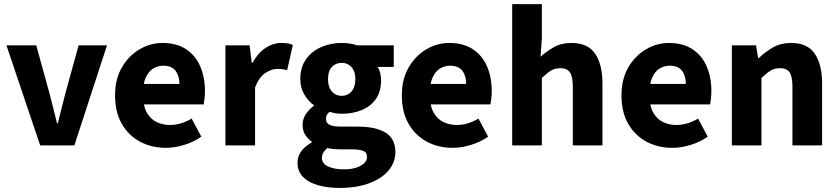

<svg xmlns="http://www.w3.org/2000/svg" viewBox="-20 -721 4156 952"><path d="M179.2 0 12 -496.1H159.7L224.3 -261.9Q233.8 -225.5 243.5 -187.2Q253.2 -148.9 262.7 -109.5H266.7Q276.3 -148.9 286 -187.2Q295.7 -225.5 305.2 -261.9L369.8 -496.1H510.5L348.7 0Z M802.4 12Q731.1 12 673.9 -18.8Q616.8 -49.6 583.6 -107.6Q550.5 -165.7 550.5 -248.2Q550.5 -328.8 584.4 -386.9Q618.2 -444.9 671.9 -476.5Q725.6 -508 785.2 -508Q856.2 -508 903.1 -476.6Q950.1 -445.2 973.1 -391.3Q996.2 -337.4 996.2 -270Q996.2 -250.6 994.1 -232.6Q992.1 -214.5 989.6 -203.3H664.5L663.4 -304.7H869.6Q869.6 -344.3 850.9 -369.7Q832.2 -395.2 788.4 -395.2Q764.3 -395.2 741.1 -382.2Q718 -369.1 703 -337Q688 -305 689.2 -248.2Q690.3 -191.9 709.7 -159.9Q729.2 -127.9 759.1 -114.6Q789 -101.3 822 -101.3Q850.6 -101.3 877.4 -109.4Q904.2 -117.6 930.4 -133L978.2 -43.4Q940.8 -17.1 893.7 -2.6Q846.6 12 802.4 12Z M1097.7 0V-496.1H1217.6L1228.2 -409.4H1231.9Q1259.2 -459.2 1297 -483.7Q1334.7 -508.1 1372.8 -508.1Q1393.9 -508.1 1407.8 -505.7Q1421.6 -503.3 1432 -498.1L1403.9 -373.3Q1391.6 -376.3 1381 -377.8Q1370.4 -379.3 1354 -379.3Q1325.9 -379.3 1295.3 -359Q1264.6 -338.7 1244.7 -287.5V0Z M1662.8 210.9Q1605.1 210.9 1557.8 197.6Q1510.5 184.3 1482.8 156.8Q1455.2 129.3 1455.2 85.2Q1455.2 54 1473.5 29.2Q1491.8 4.4 1525.6 -14.7V-18.7Q1506.8 -32.2 1493.5 -52.4Q1480.3 -72.6 1480.3 -102.9Q1480.3 -130.2 1496.3 -154.7Q1512.3 -179.3 1535.6 -195.9V-199.9Q1509.5 -218.2 1489.2 -251.9Q1469 -285.6 1469 -328.6Q1469 -388.1 1498 -428.2Q1527 -468.2 1573.9 -488.2Q1620.8 -508.1 1674.2 -508.1Q1695 -508.1 1714.7 -505Q1734.4 -502 1751 -496.1H1932.4V-389H1852.7Q1859.7 -377.9 1864.6 -360.6Q1869.5 -343.2 1869.5 -323.6Q1869.5 -266.6 1843.4 -229.7Q1817.3 -192.9 1772.8 -174.9Q1728.4 -156.9 1674.2 -156.9Q1660.6 -156.9 1645.6 -159.2Q1630.6 -161.5 1613.6 -166.6Q1605 -158.5 1600.7 -150.9Q1596.3 -143.3 1596.3 -129.7Q1596.3 -111.7 1613.4 -102.5Q1630.4 -93.3 1670.6 -93.3H1751Q1842.5 -93.3 1891.5 -63.6Q1940.4 -33.9 1940.4 32.8Q1940.4 84.3 1906.4 124.5Q1872.4 164.8 1810.2 187.8Q1747.9 210.9 1662.8 210.9ZM1674.2 -245.9Q1693.5 -245.9 1708.7 -255.3Q1723.9 -264.6 1732.9 -283Q1741.9 -301.4 1741.9 -328.6Q1741.9 -355.1 1733 -372.9Q1724 -390.7 1708.9 -400Q1693.7 -409.3 1674.2 -409.3Q1644.9 -409.3 1625.7 -389.1Q1606.5 -368.9 1606.5 -328.6Q1606.5 -301.4 1615.5 -283Q1624.5 -264.6 1639.7 -255.3Q1654.8 -245.9 1674.2 -245.9ZM1686.2 118.7Q1719.3 118.7 1744.7 110.8Q1770.2 102.9 1784.9 89Q1799.7 75 1799.7 57.9Q1799.7 34 1780.1 26.7Q1760.4 19.4 1724 19.4H1672.6Q1647.1 19.4 1631.4 17.8Q1615.6 16.2 1603 13.1Q1589.3 24.7 1582.7 36.3Q1576.2 47.9 1576.2 61.7Q1576.2 90 1606.5 104.3Q1636.8 118.7 1686.2 118.7Z M2224.4 12Q2153.1 12 2095.9 -18.8Q2038.8 -49.6 2005.6 -107.6Q1972.5 -165.7 1972.5 -248.2Q1972.5 -328.8 2006.4 -386.9Q2040.2 -444.9 2093.9 -476.5Q2147.6 -508 2207.2 -508Q2278.2 -508 2325.1 -476.6Q2372.1 -445.2 2395.1 -391.3Q2418.2 -337.4 2418.2 -270Q2418.2 -250.6 2416.1 -232.6Q2414.1 -214.5 2411.6 -203.3H2086.5L2085.4 -304.7H2291.6Q2291.6 -344.3 2272.9 -369.7Q2254.2 -395.2 2210.4 -395.2Q2186.3 -395.2 2163.1 -382.2Q2140 -369.1 2125 -337Q2110 -305 2111.2 -248.2Q2112.3 -191.9 2131.7 -159.9Q2151.2 -127.9 2181.1 -114.6Q2211 -101.3 2244 -101.3Q2272.6 -101.3 2299.4 -109.4Q2326.2 -117.6 2352.4 -133L2400.2 -43.4Q2362.8 -17.1 2315.7 -2.6Q2268.6 12 2224.4 12Z M2519.7 0V-700.6H2666.7V-529.4L2660.1 -439.6Q2688.4 -465.4 2725.5 -486.7Q2762.6 -508.1 2813.3 -508.1Q2894.7 -508.1 2930.9 -454.6Q2967.2 -401 2967.2 -308V0H2820.2V-289.2Q2820.2 -342.8 2805.5 -362.9Q2790.9 -382.9 2758.5 -382.9Q2730.8 -382.9 2711.1 -370.4Q2691.4 -358 2666.7 -334.7V0Z M3313.4 12Q3242.1 12 3184.9 -18.8Q3127.8 -49.6 3094.6 -107.6Q3061.5 -165.7 3061.5 -248.2Q3061.5 -328.8 3095.4 -386.9Q3129.2 -444.9 3182.9 -476.5Q3236.6 -508 3296.2 -508Q3367.2 -508 3414.1 -476.6Q3461.1 -445.2 3484.1 -391.3Q3507.2 -337.4 3507.2 -270Q3507.2 -250.6 3505.1 -232.6Q3503.1 -214.5 3500.6 -203.3H3175.5L3174.4 -304.7H3380.6Q3380.6 -344.3 3361.9 -369.7Q3343.2 -395.2 3299.4 -395.2Q3275.3 -395.2 3252.1 -382.2Q3229 -369.1 3214 -337Q3199 -305 3200.2 -248.2Q3201.3 -191.9 3220.7 -159.9Q3240.2 -127.9 3270.1 -114.6Q3300 -101.3 3333 -101.3Q3361.6 -101.3 3388.4 -109.4Q3415.2 -117.6 3441.4 -133L3489.2 -43.4Q3451.8 -17.1 3404.7 -2.6Q3357.6 12 3313.4 12Z M3608.7 0V-496.1H3728.6L3739.2 -433.3H3742.9Q3774.3 -463.9 3812.9 -486Q3851.6 -508.1 3902.3 -508.1Q3983.7 -508.1 4019.9 -454.6Q4056.2 -401 4056.2 -308V0H3909.2V-289.2Q3909.2 -342.8 3894.5 -362.9Q3879.9 -382.9 3847.5 -382.9Q3819.8 -382.9 3800.1 -370.4Q3780.4 -358 3755.7 -334.7V0Z"/></svg>

Font: Source Sans 3 Variable
Style: Regular
Weight: 200
Designer: Paul D. Hunt
Foundry: Adobe Systems Incorporated
Version: Version 3.026